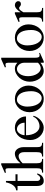

<svg xmlns="http://www.w3.org/2000/svg" viewBox="1200 -1936 746 3186"><g transform="rotate(-90 1573.0 -343.0)"><path d="M7.8 -424.8V-449.2Q31.7 -449.2 53 -462.4Q74.2 -475.6 91.3 -498.3Q108.4 -521 120.8 -551.5Q133.3 -582 139.2 -617.2H163.1V-459H273.9V-424.8H163.1V-97.2Q163.1 -86.9 166.5 -77.9Q169.9 -68.8 176 -62.3Q182.1 -55.7 190.4 -51.8Q198.7 -47.9 208 -47.9Q218.8 -47.9 228 -52.2Q237.3 -56.6 244.6 -63.7Q252 -70.8 257.8 -79.6Q263.7 -88.4 268.1 -97.2H290Q282.7 -73.7 271.5 -54Q260.3 -34.2 244.6 -20Q229 -5.9 208.5 2Q188 9.8 162.1 9.8Q141.1 9.8 125.7 2Q110.4 -5.9 100.1 -19.8Q89.8 -33.7 85 -53.5Q80.1 -73.2 80.1 -97.2V-424.8Z M457 -376Q494.6 -422.9 535.6 -446Q576.7 -469.2 619.1 -469.2Q641.1 -469.2 660.2 -458.3Q679.2 -447.3 693.4 -428.5Q707.5 -409.7 715.8 -384.3Q724.1 -358.9 724.1 -330.1V-106.9Q724.1 -82.5 726.8 -65.7Q729.5 -48.8 737.3 -38.1Q745.1 -27.3 759.3 -22.7Q773.4 -18.1 795.9 -18.1V0H568.8V-18.1Q591.8 -18.1 606 -22.9Q620.1 -27.8 627.9 -38.6Q635.7 -49.3 638.4 -66.2Q641.1 -83 641.1 -106.9V-314.9Q641.1 -360.4 622.3 -383.8Q603.5 -407.2 574.2 -407.2Q561 -407.2 546.4 -402.6Q531.7 -397.9 516.4 -389.2Q501 -380.4 485.8 -368.2Q470.7 -356 457 -340.8V-106.9Q457 -82.5 460 -65.7Q462.9 -48.8 470.7 -38.1Q478.5 -27.3 492.4 -22.7Q506.3 -18.1 528.8 -18.1V0H302.2V-18.1Q325.2 -18.1 339.4 -22.9Q353.5 -27.8 361.1 -38.6Q368.7 -49.3 371.3 -66.2Q374 -83 374 -106.9V-549.8Q374 -569.3 373.5 -583.5Q373 -597.7 370.4 -606.9Q367.7 -616.2 361.6 -620.6Q355.5 -625 344.2 -625Q336.4 -625 326.4 -623Q316.4 -621.1 303.2 -617.2L295.9 -634.8L433.1 -695.8H457Z M1046.9 9.8Q1004.4 9.8 967.3 -7.8Q930.2 -25.4 902.3 -55.4Q874.5 -85.4 858.4 -126Q842.3 -166.5 842.3 -212.9Q842.3 -268.6 856.9 -315.4Q871.6 -362.3 898.4 -396.5Q925.3 -430.7 963.4 -450Q1001.5 -469.2 1047.9 -469.2Q1088.9 -469.2 1123 -454.6Q1157.2 -439.9 1181.9 -414.8Q1206.5 -389.6 1220.2 -356Q1233.9 -322.3 1233.9 -284.2H921.9Q921.9 -237.8 932.9 -196.8Q943.8 -155.8 963.4 -125.5Q982.9 -95.2 1010 -77.6Q1037.1 -60.1 1069.8 -60.1Q1096.7 -60.1 1122.6 -68.4Q1148.4 -76.7 1169.7 -90.8Q1190.9 -105 1206.1 -123.8Q1221.2 -142.6 1227.1 -164.1L1245.1 -161.1Q1236.3 -126 1216.3 -94.7Q1196.3 -63.5 1169.4 -40.3Q1142.6 -17.1 1110.8 -3.7Q1079.1 9.8 1046.9 9.8ZM1129.9 -308.1Q1129.9 -334.5 1121.6 -357.4Q1113.3 -380.4 1098.6 -397.7Q1084 -415 1064.2 -425Q1044.4 -435.1 1022 -435.1Q1003.4 -435.1 986.1 -425Q968.8 -415 955.3 -397.7Q941.9 -380.4 932.9 -357.4Q923.8 -334.5 921.9 -308.1Z M1524.9 9.8Q1477.1 9.8 1436.5 -8.5Q1396 -26.9 1366.7 -58.8Q1337.4 -90.8 1320.8 -133.3Q1304.2 -175.8 1304.2 -224.1Q1304.2 -274.9 1320.8 -319.6Q1337.4 -364.3 1366.7 -397.5Q1396 -430.7 1436.5 -450Q1477.1 -469.2 1524.9 -469.2Q1572.8 -469.2 1613.3 -451.7Q1653.8 -434.1 1683.3 -403.6Q1712.9 -373 1729.5 -331.8Q1746.1 -290.5 1746.1 -243.2Q1746.1 -190.9 1729.5 -145Q1712.9 -99.1 1683.3 -64.7Q1653.8 -30.3 1613.3 -10.3Q1572.8 9.8 1524.9 9.8ZM1541 -23.9Q1565.4 -23.9 1585.9 -37.8Q1606.4 -51.8 1621.3 -75.2Q1636.2 -98.6 1644.5 -129.9Q1652.8 -161.1 1652.8 -195.8Q1652.8 -245.6 1645 -289.3Q1637.2 -333 1619.6 -365.5Q1602.1 -397.9 1574 -416.5Q1545.9 -435.1 1504.9 -435.1Q1483.9 -435.1 1464.4 -421.6Q1444.8 -408.2 1429.9 -385.3Q1415 -362.3 1406 -331.5Q1397 -300.8 1397 -266.1Q1397 -215.8 1406.7 -171.6Q1416.5 -127.4 1435.1 -94.7Q1453.6 -62 1480.2 -43Q1506.8 -23.9 1541 -23.9Z M2125 -44.9Q2110.8 -32.2 2094 -22.2Q2077.1 -12.2 2059.1 -5.1Q2041 2 2022.7 5.9Q2004.4 9.8 1986.8 9.8Q1950.2 9.8 1918 -9Q1885.7 -27.8 1861.8 -59.8Q1837.9 -91.8 1824 -134.3Q1810.1 -176.8 1810.1 -224.1Q1810.1 -271 1827.4 -315.2Q1844.7 -359.4 1874.5 -393.6Q1904.3 -427.7 1944.3 -448.5Q1984.4 -469.2 2029.8 -469.2Q2060.1 -469.2 2083 -457.5Q2106 -445.8 2125 -426.8V-549.8Q2125 -569.3 2124.5 -583.5Q2124 -597.7 2121.1 -606.9Q2118.2 -616.2 2112.1 -620.6Q2106 -625 2094.7 -625Q2087.4 -625 2077.4 -623Q2067.4 -621.1 2053.7 -617.2L2046.9 -634.8L2183.6 -695.8H2208V-136.2Q2208 -114.3 2210 -99.4Q2211.9 -84.5 2216.8 -75.4Q2221.7 -66.4 2229.7 -62.7Q2237.8 -59.1 2250 -59.1Q2257.3 -59.1 2265.9 -60.8Q2274.4 -62.5 2282.7 -66.9L2289.1 -53.2L2148.9 9.8H2125ZM2125 -314Q2125 -340.8 2116 -363.3Q2106.9 -385.7 2092 -401.6Q2077.1 -417.5 2058.6 -426.3Q2040 -435.1 2021 -435.1Q1996.1 -435.1 1974.4 -421.4Q1952.6 -407.7 1936.5 -383.3Q1920.4 -358.9 1911.1 -325Q1901.9 -291 1901.9 -250Q1901.9 -206.5 1912.1 -168.2Q1922.4 -129.9 1940.4 -101.3Q1958.5 -72.8 1982.4 -56.4Q2006.3 -40 2033.7 -40Q2046.9 -40 2059.8 -43.9Q2072.8 -47.9 2084.7 -54.2Q2096.7 -60.5 2106.9 -69.1Q2117.2 -77.6 2125 -86.9Z M2540.5 9.8Q2492.7 9.8 2452.1 -8.5Q2411.6 -26.9 2382.3 -58.8Q2353 -90.8 2336.4 -133.3Q2319.8 -175.8 2319.8 -224.1Q2319.8 -274.9 2336.4 -319.6Q2353 -364.3 2382.3 -397.5Q2411.6 -430.7 2452.1 -450Q2492.7 -469.2 2540.5 -469.2Q2588.4 -469.2 2628.9 -451.7Q2669.4 -434.1 2699 -403.6Q2728.5 -373 2745.1 -331.8Q2761.7 -290.5 2761.7 -243.2Q2761.7 -190.9 2745.1 -145Q2728.5 -99.1 2699 -64.7Q2669.4 -30.3 2628.9 -10.3Q2588.4 9.8 2540.5 9.8ZM2556.6 -23.9Q2581.1 -23.9 2601.6 -37.8Q2622.1 -51.8 2637 -75.2Q2651.9 -98.6 2660.2 -129.9Q2668.5 -161.1 2668.5 -195.8Q2668.5 -245.6 2660.6 -289.3Q2652.8 -333 2635.3 -365.5Q2617.7 -397.9 2589.6 -416.5Q2561.5 -435.1 2520.5 -435.1Q2499.5 -435.1 2480 -421.6Q2460.4 -408.2 2445.6 -385.3Q2430.7 -362.3 2421.6 -331.5Q2412.6 -300.8 2412.6 -266.1Q2412.6 -215.8 2422.4 -171.6Q2432.1 -127.4 2450.7 -94.7Q2469.2 -62 2495.8 -43Q2522.5 -23.9 2556.6 -23.9Z M2879.4 -323.2Q2879.4 -342.8 2878.9 -356.7Q2878.4 -370.6 2875.7 -379.9Q2873 -389.2 2866.9 -393.6Q2860.8 -397.9 2849.6 -397.9Q2841.8 -397.9 2832 -396Q2822.3 -394 2808.6 -390.1L2801.3 -408.2L2938.5 -469.2H2962.4V-373Q2974.6 -392.6 2988.3 -409.9Q3002 -427.2 3017.1 -440.4Q3032.2 -453.6 3048.3 -461.4Q3064.5 -469.2 3081.5 -469.2Q3095.2 -469.2 3106.9 -464.8Q3118.7 -460.4 3127.4 -452.9Q3136.2 -445.3 3141.4 -435.3Q3146.5 -425.3 3146.5 -414.1Q3146.5 -392.1 3133.8 -380.6Q3121.1 -369.1 3098.6 -369.1Q3084.5 -369.1 3075.9 -373.8Q3067.4 -378.4 3060.5 -384Q3053.7 -389.6 3046.9 -394.3Q3040 -398.9 3029.3 -398.9Q3012.7 -398.9 2996.1 -378.4Q2979.5 -357.9 2962.4 -327.1V-106.9Q2962.4 -82.5 2965.3 -65.7Q2968.3 -48.8 2976.1 -38.1Q2983.9 -27.3 2998 -22.7Q3012.2 -18.1 3034.7 -18.1V0H2807.6V-18.1Q2830.6 -18.1 2844.7 -22.9Q2858.9 -27.8 2866.5 -38.6Q2874 -49.3 2876.7 -66.2Q2879.4 -83 2879.4 -106.9Z"/></g></svg>

Font: Chandrasa
Style: Regular
Weight: 400
Designer: R.S. Wihananto
Foundry: R.S. Wihananto
Version: Version 2.0.1